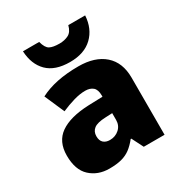

<svg xmlns="http://www.w3.org/2000/svg" viewBox="-185 -917 993 1056"><g transform="rotate(-30 311.5 -388.5)"><path d="M336 -563Q441 -563 500 -511Q559 -459 559 -363V0H427L390 -73H386Q363 -44 338.5 -25.5Q314 -7 282 1.5Q250 10 204 10Q132 10 84 -34Q36 -78 36 -169Q36 -258 97.5 -301Q159 -344 276 -349L368 -352V-360Q368 -397 350 -412.5Q332 -428 301 -428Q268 -428 228 -416.5Q188 -405 147 -387L92 -513Q140 -538 200.5 -550.5Q261 -563 336 -563ZM325 -245Q273 -243 251.5 -226.5Q230 -210 230 -180Q230 -152 245 -138.5Q260 -125 285 -125Q320 -125 344.5 -147Q369 -169 369 -204V-247ZM509 -787Q504 -705 452.5 -655.5Q401 -606 310 -606Q215 -606 166.5 -654.5Q118 -703 114 -787H217Q228 -745 248.5 -734Q269 -723 310 -723Q342 -723 367 -735.5Q392 -748 402 -787Z"/></g></svg>

Font: Noto Sans Arabic Blk
Style: Regular
Weight: 900
Designer: Monotype Design Team, Nadine Chahine, Nizar Qandah and Khaled Hosny
Foundry: Monotype Imaging Inc.
Version: Version 2.012; ttfautohint (v1.8.4.7-5d5b)